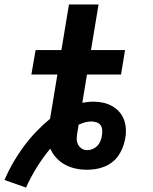

<svg xmlns="http://www.w3.org/2000/svg" viewBox="-66 -755 686 863"><path d="M51 88 -46 54Q-12 -25 39.5 -95Q91 -165 159 -221L192 -420H75L94 -530H210L244 -735H377L343 -530H496L478 -420H325L304 -293Q316 -295 328.5 -296.5Q341 -298 354 -298Q376 -298 397 -293.5Q418 -289 436.5 -279Q455 -269 469 -253.5Q483 -238 490.5 -219Q498 -200 499.5 -177.5Q501 -155 497 -134Q497 -132 496.5 -130.5Q496 -129 496 -128Q492 -108 484.5 -89.5Q477 -71 465.5 -54.5Q454 -38 437.5 -25.5Q421 -13 402 -5.5Q383 2 363.5 5Q344 8 325 8Q299 8 273.5 2.5Q248 -3 226 -15Q204 -27 187 -45.5Q170 -64 160 -87Q127 -47 99.5 -3Q72 41 51 88ZM325 -80Q338 -80 350 -85Q362 -90 371 -99Q380 -108 385 -120Q390 -132 392 -145Q394 -157 393.5 -169.5Q393 -182 386.5 -191.5Q380 -201 368.5 -205Q357 -209 345 -209Q330 -209 315.5 -205Q301 -201 287 -194L286 -183Q285 -182 285 -180.5Q285 -179 285 -177L284 -173Q284 -171 283.5 -169.5Q283 -168 283 -167Q280 -152 279 -137Q278 -122 283 -109.5Q288 -97 299.5 -88.5Q311 -80 325 -80Z"/></svg>

Font: Iosevka Curly Slab XBdExObl
Style: Regular
Weight: 800
Width: 7
Italic angle: -9°
Monospace: yes
Designer: Belleve Invis
Foundry: Belleve Invis
Version: Version 11.1.0; ttfautohint (v1.8.3)